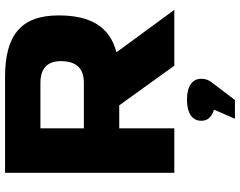

<svg xmlns="http://www.w3.org/2000/svg" viewBox="-115 -595 950 760"><g transform="rotate(-90 360.0 -215.0)"><path d="M435 -670H56V0H232V-218H323L480 0H701L533 -229C632 -255 679 -328 679 -458C679 -610 597 -670 435 -670ZM232 -358V-530H412C468 -530 498 -503 498 -450C498 -386 468 -358 412 -358ZM262 108C262 132 278 149 306 157L270 240H344L411 152C426 133 428 121 428 107V105C428 72 399 50 346 50C291 50 262 72 262 106Z"/></g></svg>

Font: LT Wave Black
Style: Regular
Weight: 900
Designer: Daniel Lyons
Version: Version 2.5 (Glyphs App)